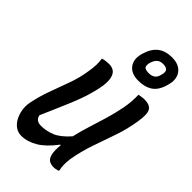

<svg xmlns="http://www.w3.org/2000/svg" viewBox="-304 -1116 1224 1224"><g transform="rotate(45 308.5 -504.0)"><path d="M150 13Q120 13 96.5 -4Q73 -21 58.5 -49Q44 -77 39 -109.5Q34 -142 40 -173Q53 -240 77.5 -308Q102 -376 126.5 -442.5Q151 -509 161 -573Q169 -617 169.5 -646Q170 -675 166 -699Q183 -704 196.5 -705.5Q210 -707 223 -707Q274 -707 289 -664.5Q304 -622 287 -549Q272 -482 250.5 -424Q229 -366 201.5 -304Q174 -242 140 -162Q148 -121 194 -121Q241 -121 287 -139.5Q333 -158 385 -217Q398 -274 417 -333.5Q436 -393 454 -453.5Q472 -514 484 -576Q496 -638 494 -701Q509 -703 519.5 -705Q530 -707 543 -707Q592 -707 608 -679.5Q624 -652 611 -576Q598 -494 571 -417Q544 -340 517.5 -263Q491 -186 477 -105Q468 -48 479 0Q467 5 457 7Q447 9 436 9Q413 9 396.5 -1.5Q380 -12 373 -40Q366 -68 371 -123H366Q312 -51 258 -19Q204 13 150 13ZM478 -1021Q522 -1021 549 -1002.5Q576 -984 585 -953.5Q594 -923 584 -887L582 -879Q565 -815 526.5 -789Q488 -763 430 -763Q366 -763 337.5 -801Q309 -839 325 -897L327 -904Q344 -963 381 -992Q418 -1021 478 -1021ZM467 -951Q440 -951 425 -937Q410 -923 402 -897L400 -890Q396 -870 402 -856Q413 -844 443 -844Q466 -844 483 -854.5Q500 -865 507 -894L509 -902Q515 -926 505 -939Q500 -944 490.5 -947.5Q481 -951 467 -951Z"/></g></svg>

Font: Recursive Mn Csl St SmB
Style: Italic
Weight: 600
Italic angle: -15°
Monospace: yes
Version: Version 1.079;hotconv 1.0.112;makeotfexe 2.5.65598; ttfautoh